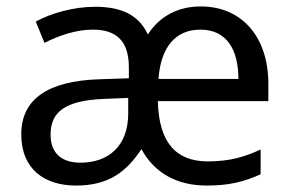

<svg xmlns="http://www.w3.org/2000/svg" viewBox="-20 -566 904 596"><path d="M603 -546C531 -546 474 -514 439 -459C411 -519 358 -545 275 -545C209 -545 138 -525 91 -499L118 -433C162 -455 215 -474 268 -474C336 -474 380 -444 380 -357V-323L290 -320C125 -315 46 -256 46 -149C46 -40 119 10 216 10C319 10 373 -34 419 -103C460 -28 530 10 622 10C689 10 736 -1 789 -25V-102C738 -78 691 -65 625 -65C526 -65 473 -124 470 -252H813V-306C813 -449 733 -546 603 -546ZM602 -474C683 -474 720 -413 720 -321H472C479 -420 525 -474 602 -474ZM303 -259 378 -262V-214C378 -110 314 -61 230 -61C174 -61 137 -88 137 -148C137 -216 178 -254 303 -259Z"/></svg>

Font: Noto Sans Sunuwar
Style: Regular
Weight: 400
Designer: Anshuman Pandey
Foundry: Jamra Patel LLC
Version: Version 1.000